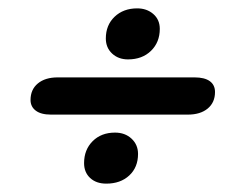

<svg xmlns="http://www.w3.org/2000/svg" viewBox="-20 -473 587 459"><path d="M233 -381Q233 -413 254 -433Q275 -453 308 -453Q331 -453 346.5 -439.5Q362 -426 362 -404Q362 -372 341 -351.5Q320 -331 286 -331Q263 -331 248 -345Q233 -359 233 -381ZM53 -234Q53 -259 70.5 -273.5Q88 -288 118 -288H445Q469 -288 481.5 -279Q494 -270 494 -253Q494 -228 476.5 -213.5Q459 -199 429 -199H102Q78 -199 65.5 -208.5Q53 -218 53 -234ZM181 -83Q181 -115 201.5 -135.5Q222 -156 255 -156Q279 -156 294.5 -141.5Q310 -127 310 -105Q310 -73 289 -53.5Q268 -34 234 -34Q210 -34 195.5 -47.5Q181 -61 181 -83Z"/></svg>

Font: Kodchasan SemiBold
Style: Italic
Weight: 600
Italic angle: -10°
Version: Version 1.000; ttfautohint (v1.6)